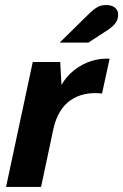

<svg xmlns="http://www.w3.org/2000/svg" viewBox="-20 -742 489 762"><path d="M4 0 110 -496H219L224 -405Q245 -441 275.5 -464.5Q306 -488 341.5 -499.5Q377 -511 415 -509L385 -371Q311 -379 260.5 -344.5Q210 -310 192 -231L143 0ZM217 -573 336 -690Q354 -707 368 -714.5Q382 -722 401 -722Q425 -722 437 -711Q449 -700 449 -684Q449 -661 434 -645Q419 -629 397 -616L331 -573Z"/></svg>

Font: Atkinson Hyperlegible Next
Style: Bold Italic
Weight: 700
Italic angle: -12°
Designer: Elliott Scott, Megan Eiswerth, Linus Boman, Theodore Petrosky, Letters from Sweden
Foundry: Applied Design Works, Letters from Sweden
Version: Version 2.001